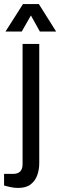

<svg xmlns="http://www.w3.org/2000/svg" viewBox="-61 -742 296 944"><path d="M28 182Q10 182 -9 178Q-28 174 -41 170V113H3Q50 113 50 65V-526H132V61Q132 91 122.5 118.5Q113 146 90.5 164Q68 182 28 182ZM-34 -587 52 -722H130L215 -587H135L91 -666L46 -587Z"/></svg>

Font: Archivo Narrow
Style: Regular
Weight: 400
Designer: Hector Gatti
Foundry: Omnibus-Type
Version: Version 3.002